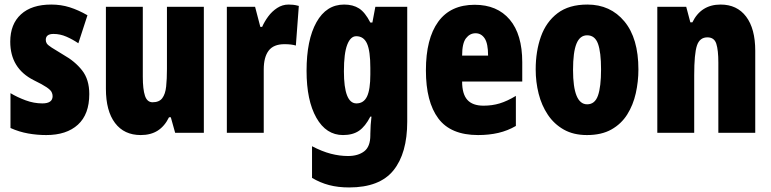

<svg xmlns="http://www.w3.org/2000/svg" viewBox="-20 -583 3385 843"><path d="M372 -170Q372 -81 322 -35.5Q272 10 183 10Q143 10 103.5 3Q64 -4 26 -21V-174Q56 -156 92.5 -142.5Q129 -129 166 -129Q211 -129 211 -161Q211 -170 206.5 -179Q202 -188 184.5 -200Q167 -212 128 -231Q25 -283 25 -400Q25 -477 72 -520Q119 -563 205 -563Q248 -563 286 -551Q324 -539 364 -516L324 -393Q299 -410 271.5 -422Q244 -434 215 -434Q181 -434 181 -408Q181 -399 185.5 -392Q190 -385 207 -374Q224 -363 259 -342Q309 -314 340.5 -274Q372 -234 372 -170Z M875 -553V0H749L730 -68H722Q703 -29 672.5 -9.5Q642 10 598 10Q525 10 485 -43Q445 -96 445 -193V-553H607V-246Q607 -191 616.5 -162.5Q626 -134 650 -134Q679 -134 692.5 -152Q706 -170 709.5 -203Q713 -236 713 -280V-553Z M1247 -563Q1257 -563 1267 -562Q1277 -561 1292 -557L1279 -383Q1260 -389 1229 -389Q1181 -389 1159.5 -360.5Q1138 -332 1138 -278V0H976V-553H1100L1123 -465H1131Q1141 -488 1157.5 -510.5Q1174 -533 1197 -548Q1220 -563 1247 -563Z M1491 -563Q1530 -563 1556.5 -546Q1583 -529 1606 -484H1615L1628 -553H1768V-49Q1768 90 1707.5 165Q1647 240 1513 240Q1464 240 1424.5 229.5Q1385 219 1350 198V59Q1394 82 1432.5 92Q1471 102 1508 102Q1552 102 1579 81.5Q1606 61 1606 11V5Q1606 -12 1607.5 -34Q1609 -56 1611 -71H1606Q1584 -28 1556.5 -9Q1529 10 1486 10Q1412 10 1369 -66Q1326 -142 1326 -272Q1326 -408 1369.5 -485.5Q1413 -563 1491 -563ZM1544 -424Q1519 -424 1504.5 -386.5Q1490 -349 1490 -270Q1490 -129 1545 -129Q1577 -129 1591.5 -159.5Q1606 -190 1606 -256V-285Q1606 -359 1591.5 -391.5Q1577 -424 1544 -424Z M2064 -562Q2163 -562 2218 -497Q2273 -432 2273 -310V-225H2009Q2009 -170 2032 -144.5Q2055 -119 2103 -119Q2141 -119 2174 -129Q2207 -139 2245 -162V-30Q2209 -9 2168 0.5Q2127 10 2079 10Q1959 10 1904.5 -63Q1850 -136 1850 -274Q1850 -413 1904 -487.5Q1958 -562 2064 -562ZM2068 -437Q2043 -437 2026 -415Q2009 -393 2009 -339H2123Q2123 -392 2108 -414.5Q2093 -437 2068 -437Z M2783 -278Q2783 -225 2771.5 -173.5Q2760 -122 2734 -80.5Q2708 -39 2664.5 -14.5Q2621 10 2557 10Q2498 10 2455.5 -14Q2413 -38 2385.5 -79Q2358 -120 2345 -171.5Q2332 -223 2332 -278Q2332 -358 2355 -422.5Q2378 -487 2428 -525Q2478 -563 2559 -563Q2660 -563 2721.5 -489Q2783 -415 2783 -278ZM2496 -276Q2496 -125 2558 -125Q2592 -125 2605.5 -163.5Q2619 -202 2619 -278Q2619 -354 2605.5 -391Q2592 -428 2558 -428Q2526 -428 2511 -391Q2496 -354 2496 -276Z M3144 -563Q3216 -563 3256 -510Q3296 -457 3296 -360V0H3134V-308Q3134 -363 3125 -391Q3116 -419 3086 -419Q3052 -419 3040 -383Q3028 -347 3028 -253V0H2866V-553H2993L3011 -485H3020Q3058 -563 3144 -563Z"/></svg>

Font: Noto Sans Malayalam ExtraCondensed Black
Style: Regular
Weight: 900
Width: 2
Designer: Jelle Bosma - Monotype Design Team
Foundry: Monotype Imaging Inc.
Version: Version 2.104; ttfautohint (v1.8.4.7-5d5b)